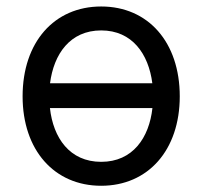

<svg xmlns="http://www.w3.org/2000/svg" viewBox="-20 -573 637 604"><path d="M298.3 11.4C446 11.4 545.5 -100.9 545.5 -269.9C545.5 -440.3 446 -552.6 298.3 -552.6C150.6 -552.6 51.1 -440.3 51.1 -269.9C51.1 -100.9 150.6 11.4 298.3 11.4ZM298.3 -63.9C198.9 -63.9 147.4 -139.6 137.1 -233H459.5C449.2 -139.6 397.7 -63.9 298.3 -63.9ZM137.4 -311.1C149.1 -402.7 200.3 -477.3 298.3 -477.3C396.3 -477.3 447.4 -402.7 459.2 -311.1Z"/></svg>

Font: Karasuma Gothic
Style: Regular
Weight: 400
Designer: Rasmus Andersson, Ryoko Nishizuka
Foundry: Genbu
Version: Version 1.00